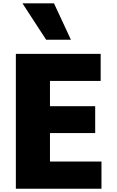

<svg xmlns="http://www.w3.org/2000/svg" viewBox="-20 -1110 710 1165"><path d="M76.2 35.2V-783.2H590.8V-619.1H283.2V-465.8H557.6V-302.7H283.2V-129.9H595.7V35.2ZM116.2 -1089.8H307.6L410.2 -869.1H259.8Z"/></svg>

Font: GenEi M Gothic v2 Black
Style: Regular
Weight: 900
Version: Version 2.0